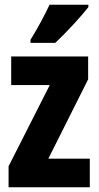

<svg xmlns="http://www.w3.org/2000/svg" viewBox="-20 -786 415 806"><path d="M351 -756V-766H188C167 -722 141 -672 108 -619V-606H212C260 -651 324 -721 351 -756ZM357 0V-120H183L350 -453V-549H27V-429H189L16 -88V0Z"/></svg>

Font: Noto Sans Sinhala UI ExtraCondensed ExtraBold
Style: Regular
Weight: 800
Width: 2
Designer: Jelle Bosma - Monotype Design Team
Foundry: Monotype Imaging Inc.
Version: Version 2.006